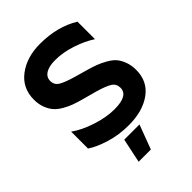

<svg xmlns="http://www.w3.org/2000/svg" viewBox="-257 -815 1132 1132"><g transform="rotate(-45 309.0 -248.5)"><path d="M446 -181Q446 -214 419.5 -231Q393 -248 331 -266L243 -290Q206 -300 179.5 -309.5Q153 -319 124 -335.5Q95 -352 77 -372Q59 -392 47 -423Q35 -454 35 -492Q35 -589 109 -644.5Q183 -700 293 -700Q438 -700 542 -636V-490Q492 -523 422.5 -546Q353 -569 289 -569Q237 -569 209 -551.5Q181 -534 181 -502Q181 -469 209.5 -452Q238 -435 304 -416L378 -395Q417 -384 442 -374.5Q467 -365 497.5 -348Q528 -331 545 -311.5Q562 -292 574 -260.5Q586 -229 586 -190Q586 -95 513.5 -42.5Q441 10 325 10Q243 10 171.5 -12Q100 -34 57 -63V-204Q108 -167 186 -141.5Q264 -116 332 -116Q446 -116 446 -181ZM372 51 315 203H213L245 51Z"/></g></svg>

Font: Roundo SemiBold
Style: Regular
Weight: 600
Designer: Namrata Goyal (Gurmukhi), Shiva Nallaperumal (Latin)
Foundry: Indian Type Foundry
Version: Version 1.000;PS 1.0;hotconv 1.0.88;makeotf.lib2.5.647800